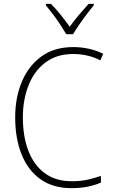

<svg xmlns="http://www.w3.org/2000/svg" viewBox="-20 -969 586 999"><path d="M361 -688Q275 -688 216.5 -644Q158 -600 128.5 -525Q99 -450 99 -359Q99 -258 128 -183.5Q157 -109 213.5 -67.5Q270 -26 353 -26Q400 -26 438 -34.5Q476 -43 505 -54V-19Q476 -6 437.5 2Q399 10 351 10Q257 10 192 -35.5Q127 -81 93 -164Q59 -247 59 -359Q59 -461 93.5 -543.5Q128 -626 195 -675Q262 -724 361 -724Q446 -724 517 -689L502 -655Q467 -673 431.5 -680.5Q396 -688 361 -688ZM325 -791Q312 -813 293.5 -841Q275 -869 255 -895.5Q235 -922 219 -941V-949H245Q270 -924 296 -891.5Q322 -859 343 -830Q364 -860 389.5 -890Q415 -920 441 -949H468V-941Q451 -921 430.5 -894Q410 -867 391.5 -840Q373 -813 360 -791Z"/></svg>

Font: Noto Sans Georgian SemiCondensed ExtraLight
Style: Regular
Weight: 200
Width: 4
Designer: Monotype Design Team, Akaki Razmadze
Foundry: Google LLC
Version: Version 2.005; ttfautohint (v1.8.4.7-5d5b)